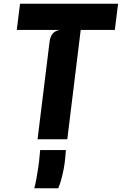

<svg xmlns="http://www.w3.org/2000/svg" viewBox="-20 -747 654 1030"><path d="M181.5 0 246 -524Q249.5 -551 263 -567Q276.5 -583 303 -586.5H70L87.5 -727H613.5L596 -586.5H413L341 0ZM164 263Q169 245 174.5 216Q180 187 185 153.5Q190 120 192.5 89.5L195.5 58H333.5L330.5 94.5Q327.5 130 321.2 162Q315 194 307.5 219.8Q300 245.5 292.5 263Z"/></svg>

Font: Spline Sans Mono
Style: Italic
Weight: 400
Italic angle: -4°
Monospace: yes
Designer: Eben Sorkin, Mirko Velimirovic
Foundry: Sorkin Type
Version: Version 1.004